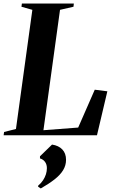

<svg xmlns="http://www.w3.org/2000/svg" viewBox="-40 -763 640 1083"><path d="M-19.5 0 -17 -18.5 50 -35.5 142.5 -707.5 81 -725 83.5 -743H376.5L374.5 -725L298.5 -707.5L205 -28.5L401 -43.5L494.5 -257L565.5 -248L507 0ZM175 290V284.5Q192 270 202.8 253.8Q213.5 237.5 219 220.2Q224.5 203 224.5 185.5Q224.5 165 214.2 150.5Q204 136 185.5 130.5V118.5L253.5 52.5Q290.5 58 311.5 80Q332.5 102 332.5 138.5Q332.5 170 316 197Q299.5 224 267.5 249Q235.5 274 190 300Z"/></svg>

Font: Merriweather 144pt
Style: Bold Italic
Weight: 700
Italic angle: -7.8°
Version: Version 2.101